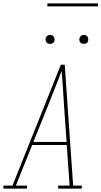

<svg xmlns="http://www.w3.org/2000/svg" viewBox="-57 -1119 601 1139"><path d="M-37 0V-18H17L304 -735H327L361 -245L377 -18H428V0H288V-18H356L339 -259H134L37 -18H103V0ZM141 -277H338L323 -490Q320 -542 316.5 -594Q313 -646 309 -698Q289 -646 268 -594Q247 -542 227 -490ZM440 -859Q434 -859 428 -861Q422 -863 418.5 -868Q415 -873 414 -879Q413 -885 414 -891Q415 -896 417.5 -900Q420 -904 423.5 -906.5Q427 -909 431.5 -910.5Q436 -912 440 -912Q447 -912 452.5 -909.5Q458 -907 461.5 -902Q465 -897 466 -891Q467 -885 466 -879Q466 -874 463.5 -870Q461 -866 457 -863.5Q453 -861 449 -860Q445 -859 440 -859ZM240 -859Q234 -859 228 -861Q222 -863 218.5 -868Q215 -873 214 -879Q213 -885 214 -891Q215 -896 217.5 -900Q220 -904 223.5 -906.5Q227 -909 231.5 -910.5Q236 -912 240 -912Q247 -912 252.5 -909.5Q258 -907 261.5 -902Q265 -897 266 -891Q267 -885 266 -879Q266 -874 263.5 -870Q261 -866 257 -863.5Q253 -861 249 -860Q245 -859 240 -859ZM224 -1081V-1099H524V-1081Z"/></svg>

Font: Iosevka Slab Thin
Style: Italic
Weight: 100
Italic angle: -9°
Monospace: yes
Designer: Belleve Invis
Foundry: Belleve Invis
Version: Version 11.1.1; ttfautohint (v1.8.3)